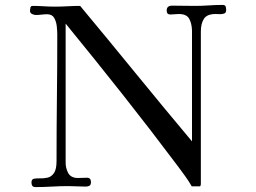

<svg xmlns="http://www.w3.org/2000/svg" viewBox="-20 -759 1040 781"><path d="M900 -718Q900 -707 892 -704Q884 -701 874 -701.5Q864 -702 857 -702Q822 -702 809.5 -682.5Q797 -663 797 -631V-10Q797 -9 796 -5Q795 -1 793 -1H760Q748 -22 733.5 -42Q719 -62 705 -81Q594 -229 479 -374.5Q364 -520 247 -663V-102Q246 -77 257 -56Q268 -35 297 -35Q306 -35 315 -35.5Q324 -36 334 -36Q350 -36 350 -18Q350 -7 344 -3.5Q338 0 328 0Q310 0 292.5 -1Q275 -2 258 -2Q224 -2 191 0Q158 2 125 2Q115 2 111.5 -3Q108 -8 108 -17Q108 -30 118.5 -32Q129 -34 144 -33.5Q159 -33 174 -36.5Q189 -40 199.5 -55Q210 -70 210 -104Q210 -232 211.5 -361Q213 -490 213 -618Q213 -632 211 -651.5Q209 -671 200.5 -686Q192 -701 172 -701Q160 -701 148.5 -699.5Q137 -698 126 -698Q119 -698 110.5 -702Q102 -706 102 -715Q102 -720 103.5 -727.5Q105 -735 113 -735Q136 -735 158 -733.5Q180 -732 203 -732Q229 -732 255 -733.5Q281 -735 306 -735Q420 -598 533 -459.5Q646 -321 761 -184V-635Q760 -664 749.5 -683Q739 -702 707 -702Q698 -702 689.5 -701Q681 -700 673 -700Q658 -700 658 -716Q658 -736 680 -736Q703 -736 726 -735.5Q749 -735 773 -735Q801 -735 829 -737Q857 -739 885 -739Q896 -739 898 -732.5Q900 -726 900 -718Z"/></svg>

Font: Kaisei Tokumin
Style: Regular
Weight: 400
Designer: Font-Kai, 金井和夫
Foundry: KAZUO KANAI
Version: Version 5.003